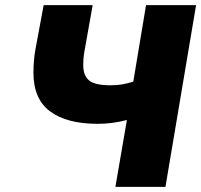

<svg xmlns="http://www.w3.org/2000/svg" viewBox="-20 -732 788 752"><path d="M363 -247Q242 -247 176.5 -295.5Q111 -344 111 -447Q111 -496 119 -540L151 -712H343L310 -527Q306 -505 306 -478Q306 -435 329.5 -416.5Q353 -398 412 -398Q439 -398 458.5 -401.5Q478 -405 502 -412L552 -712H748L628 0H432L477 -262Q420 -247 363 -247Z"/></svg>

Font: Nebula Sans Black
Style: Regular
Weight: 900
Italic angle: -9°
Designer: Paul D. Hunt for Adobe (as Source Sans)
Foundry: Nebula Entertainment & Broadcasting LLC
Version: Version 1.010